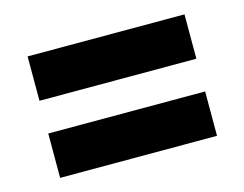

<svg xmlns="http://www.w3.org/2000/svg" viewBox="-58 -559 634 498"><g transform="rotate(-15 259.0 -310.0)"><path d="M48.5 -146.6V-265.7H469.8V-146.6ZM48.5 -353.6V-472.7H469.8V-353.6Z"/></g></svg>

Font: Anek Latin Medium
Style: Regular
Weight: 500
Designer: Yesha Goshar
Foundry: Ek Type
Version: Version 1.003